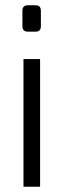

<svg xmlns="http://www.w3.org/2000/svg" viewBox="-20 -708 241 728"><path d="M85 -688H115Q135 -688 135 -667V-609Q135 -588 115 -588H85Q65 -588 65 -609V-667Q65 -688 85 -688ZM132 0H69V-484H132Z"/></svg>

Font: exo2condensed_l
Style: Regular
Weight: 300
Width: 3
Designer: Natanael Gama
Version: Version 1.001;PS 001.001;hotconv 1.0.70;makeotf.lib2.5.58329